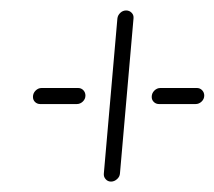

<svg xmlns="http://www.w3.org/2000/svg" viewBox="-20 -443 410 367"><path d="M43 -257.8Q43 -264.8 48 -269.8Q53 -274.8 59.6 -274.8H129.3Q135.2 -274.8 139.3 -270.6Q143.3 -266.3 143.3 -260.4Q143.3 -253.7 138.3 -248.9Q133.3 -244.1 126.7 -244.1H57Q51.1 -244.1 47 -248Q43 -251.9 43 -257.8ZM192.2 -95.9Q185.9 -95.9 181.9 -100.6Q177.8 -105.2 178.5 -111.5L204.4 -407.8Q205.2 -414.1 210 -418.5Q214.8 -423 221.1 -423Q227.4 -423 231.7 -418.5Q235.9 -414.1 235.2 -407.8L209.3 -111.5Q208.9 -105.2 203.7 -100.6Q198.5 -95.9 192.2 -95.9ZM270 -257.8Q270 -264.8 275 -269.8Q280 -274.8 286.7 -274.8H356.3Q362.2 -274.8 366.3 -270.6Q370.4 -266.3 370.4 -260.4Q370.4 -253.7 365.4 -248.9Q360.4 -244.1 353.7 -244.1H284.1Q278.1 -244.1 274.1 -248Q270 -251.9 270 -257.8Z"/></svg>

Font: 26F Galaxy Sans Ultra Light
Style: Italic
Weight: 200
Italic angle: -5°
Designer: C₂₉H₂₅N₃O₅
Version: Version 1.200